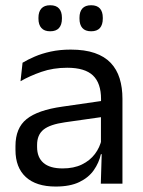

<svg xmlns="http://www.w3.org/2000/svg" viewBox="-20 -684 534 715"><path d="M355.4 0 359 -118.6 355.9 -131.1V-286.5L356.3 -314.9Q356.3 -374.3 326.2 -403Q296 -431.7 230.4 -431.7Q178.2 -431.7 134.4 -416.5Q90.6 -401.3 56.4 -381.5L64 -450.4Q83.1 -462 109.4 -473.3Q135.7 -484.7 169.3 -492Q202.9 -499.3 243.3 -499.3Q295.8 -499.3 332.6 -486.6Q369.4 -473.9 392.2 -449.9Q415 -425.8 425.5 -392Q436 -358.1 436 -316.2V0ZM187.4 10.7Q114.9 10.7 76.3 -24.6Q37.6 -60 37.6 -125.7V-140Q37.6 -207.4 79.3 -240.7Q121 -274.1 212.2 -286.9L366.5 -309.2L370.9 -249.8L222 -228.6Q166.2 -220.7 142.2 -201.4Q118.1 -182 118.1 -144.5V-136.6Q118.1 -97.9 141.9 -77.4Q165.7 -56.8 213.1 -56.8Q254.9 -56.8 284.9 -71.4Q314.9 -86 333.4 -110.5Q352 -135.1 358.5 -165.2L371.2 -109.8H355.7Q348.6 -77.8 329.3 -50.3Q310.1 -22.8 275.5 -6.1Q240.9 10.7 187.4 10.7ZM166.7 -567.5Q145.1 -567.5 134.2 -579.7Q123.2 -591.9 123.2 -614.6V-618Q123.2 -640.4 134.2 -652.4Q145.1 -664.5 166.7 -664.5Q189.1 -664.5 199.8 -652.4Q210.6 -640.4 210.6 -618V-614.6Q210.6 -591.9 199.8 -579.7Q189.1 -567.5 166.7 -567.5ZM319.4 -567.5Q297.5 -567.5 286.7 -579.7Q276 -591.9 276 -614.6V-618Q276 -640.4 286.7 -652.4Q297.5 -664.5 319.4 -664.5Q341.3 -664.5 352.1 -652.4Q362.8 -640.4 362.8 -618V-614.6Q362.8 -591.9 352.1 -579.7Q341.3 -567.5 319.4 -567.5Z"/></svg>

Font: Anek Bangla Medium
Style: Regular
Weight: 500
Designer: Sulekha Rajkumar (Bangla), Yesha Goshar (Latin)
Foundry: Ek Type
Version: Version 1.003